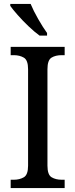

<svg xmlns="http://www.w3.org/2000/svg" viewBox="-20 -951 381 971"><path d="M34 0V-42H50Q79 -42 100.5 -54.5Q122 -67 122 -113V-601Q122 -647 100.5 -659.5Q79 -672 50 -672H34V-714H307V-672H292Q261 -672 240.5 -659.5Q220 -647 220 -601V-113Q220 -67 241 -54.5Q262 -42 292 -42H307V0ZM180 -771Q155 -789 125 -817.5Q95 -846 69.5 -875Q44 -904 32 -921V-931H135Q149 -897 173 -855Q197 -813 218 -784V-771Z"/></svg>

Font: Noto Serif Lao SemCond
Style: Regular
Weight: 400
Width: 4
Designer: Monotype Design Team
Foundry: Monotype Imaging Inc.
Version: Version 2.004; ttfautohint (v1.8.4.7-5d5b)